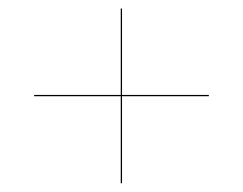

<svg xmlns="http://www.w3.org/2000/svg" viewBox="-20 -610 570 450"><path d="M60 -384.5V-387.5H469.5V-384.5ZM263 -180.5V-590H266V-180.5Z"/></svg>

Font: Bodoni Moda 72pt
Style: Italic
Weight: 400
Italic angle: -13°
Designer: Owen Earl
Foundry: indestructible type
Version: Version 2.005